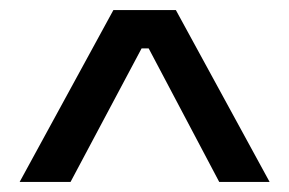

<svg xmlns="http://www.w3.org/2000/svg" viewBox="-20 -676 574 381"><path d="M19 -315 205 -656H329L515 -315H415L275 -580H261L120 -315Z"/></svg>

Font: Bricolage Grotesque 12pt
Style: Regular
Weight: 400
Designer: Mathieu Triay
Foundry: Atelier Triay
Version: Version 1.001; ttfautohint (v1.8.4.7-5d5b);gftools[0.9.33.de